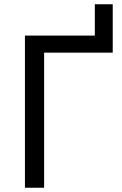

<svg xmlns="http://www.w3.org/2000/svg" viewBox="-20 -881 572 901"><path d="M509 -861V-634H187V0H97V-714H425V-861Z"/></svg>

Font: Noto Sans Ambassadori
Style: Regular
Weight: 400
Designer: Monotype Design Team
Foundry: Monotype Imaging Inc.
Version: Version 2.013